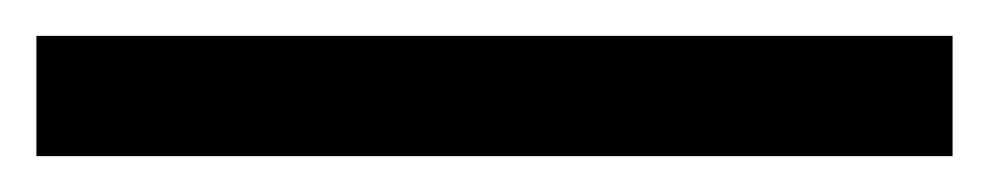

<svg xmlns="http://www.w3.org/2000/svg" viewBox="-23 -846 546 106"><path d="M502.9 -759.8H-2.9V-826.2H502.9Z"/></svg>

Font: NotoPenekeko
Style: Regular
Weight: 400
Designer: Monotype Design team
Foundry: Monotype Imaging Inc.
Version: Version 1.04